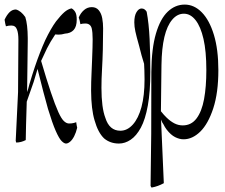

<svg xmlns="http://www.w3.org/2000/svg" viewBox="-25 -566 988 842"><path d="M-4.9 -479.5Q4.4 -500 16.6 -512.2Q28.8 -524.4 44.9 -524.4Q66.9 -518.6 85.9 -491.2Q96.2 -459.5 96.7 -399.4Q96.7 -387.7 96.7 -385.3Q95.7 -339.4 95.5 -288.1Q95.2 -236.8 93.8 -162.1Q98.6 -174.3 104 -196.8Q115.7 -236.3 128.4 -274.4Q149.9 -337.9 173.3 -389.6Q197.8 -440.9 220.7 -472.2Q241.7 -499 257.1 -512.5Q272.5 -525.9 288.6 -529.3Q297.9 -524.9 304.7 -513.9Q311.5 -502.9 311.5 -480Q311.5 -449.2 298.1 -434.6Q284.7 -419.9 259.8 -418.5Q245.6 -414.1 231.4 -414.1Q224.6 -414.1 217.3 -415Q195.3 -382.3 181.2 -354Q167.5 -325.7 155.3 -298.8Q202.6 -137.2 231 -74.2Q244.1 -45.4 255.4 -34.9Q266.6 -24.4 277.8 -24.4Q289.1 -24.4 297.1 -26.4Q305.2 -28.3 309.1 -30.3Q311.5 -13.2 313.5 -5.9Q308.6 15.1 300.5 31Q292.5 46.9 282.7 55.2Q272.9 63.5 264.6 63.5Q256.3 63.5 245.4 52.7Q234.4 42 219.5 8.3Q204.6 -25.4 185.5 -88.4Q167.5 -151.4 139.6 -263.7Q128.9 -225.6 122.6 -206.5Q103 -151.9 92.3 -120.1Q88.4 -0.5 87.9 48.3Q67.9 58.6 47.4 59.1Q45.4 60.1 43.9 51.3Q48.8 -50.8 54.2 -162.6Q55.2 -272.5 55.7 -391.6Q55.7 -419.9 49.8 -435.5Q43.5 -454.1 24.9 -454.1Q12.7 -454.1 1 -450.7Q-2 -460.4 -4.9 -479.5Z M320.3 -489.3Q329.1 -509.8 343.8 -522.2Q358.4 -534.7 377.7 -534.7Q397 -534.7 408.2 -521Q419.4 -507.3 423.3 -486.1Q427.2 -464.8 427.2 -441.4Q427.2 -345.7 422.4 -261.7Q419.9 -219.7 419.9 -181.2Q419.9 -93.8 437 -49.3Q454.6 7.3 502.9 7.3Q533.2 7.3 557.6 -19.8Q582 -46.9 595.5 -96.9Q608.9 -147 608.9 -217.8Q608.9 -239.3 608.2 -257.1Q607.4 -274.9 606.9 -286.1Q595.7 -320.8 585 -365.2Q573.2 -406.7 568.6 -428.2Q564 -449.7 564 -467.8Q564 -497.1 573.7 -512.9Q583.5 -528.8 595.7 -528.8Q603.5 -528.8 608.6 -525.1Q613.8 -521.5 618.2 -514.6Q627.9 -463.4 631.1 -395Q634.3 -326.7 634.3 -251Q634.3 -164.1 623.3 -103.3Q612.3 -42.5 592.8 -6.3Q573.2 29.8 548.3 46.6Q523.4 63.5 496.6 63.5Q458.5 63.5 431.6 41Q404.8 15.6 389.6 -38.6Q375 -87.4 374.5 -168Q374.5 -206.5 376.5 -247.1Q376.5 -247.1 378.9 -305.2Q381.3 -363.3 381.3 -394Q381.3 -424.8 377 -442.4Q371.1 -462.9 349.1 -462.9Q335.9 -462.9 327.6 -460Q324.2 -480 320.3 -489.3Z M705.6 2Q697.8 -8.3 691.4 -21.5Q686.5 -26.9 681.2 -41.5Q687 103 693.4 237.3Q667.5 251.5 641.1 256.3Q638.2 257.3 635.3 249Q636.7 139.6 638.2 20Q638.2 -109.9 638.7 -250Q639.6 -353 658.7 -418.2Q677.7 -483.4 710.4 -514.6Q743.2 -545.9 784.9 -545.9Q826.7 -545.9 860.1 -511.7Q893.6 -477.5 913.1 -413.1Q932.6 -348.6 932.6 -258.3Q932.6 -159.2 910.2 -90.8Q887.7 -22.5 853.3 11.2Q818.8 44.9 779.8 44.9Q762.2 44.9 743.2 35.4Q724.1 25.9 705.6 2ZM680.7 -78.1Q693.8 -61.5 705.6 -50.3Q722.7 -33.7 740 -24.9Q757.3 -16.1 776.4 -16.1Q814 -16.1 836.9 -46.6Q859.9 -77.1 869.9 -131.3Q879.9 -185.5 879.9 -258.3Q879.9 -341.3 867.4 -395.3Q855 -449.2 832.8 -477.5Q810.5 -505.9 781.5 -505.9Q752.4 -505.9 730.5 -480Q685.1 -427.2 683.1 -280.8Z"/></svg>

Font: Scarab Serif
Style: Condensed-Light
Weight: 300
Designer: John Roberts
Foundry: Scarab
Version: 1.0